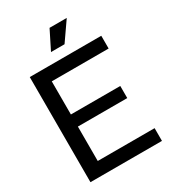

<svg xmlns="http://www.w3.org/2000/svg" viewBox="-202 -941 930 1044"><g transform="rotate(-30 263.5 -419.0)"><path d="M52 0V-660H501V-580H144V-372H454V-296H144V-80H501V0ZM305 -720H220L279 -838H387Z"/></g></svg>

Font: Bricolage Grotesque 48pt
Style: Regular
Weight: 400
Designer: Mathieu Triay
Foundry: Atelier Triay
Version: Version 1.000; ttfautohint (v1.8.4.7-5d5b);gftools[0.9.32]